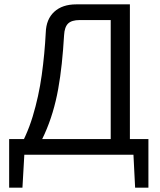

<svg xmlns="http://www.w3.org/2000/svg" viewBox="-20 -710 733 881"><path d="M576 -690V0H488V-618H346Q309 -618 292.5 -602Q276 -586 274 -548Q270 -480 263.5 -418.5Q257 -357 247 -301.5Q237 -246 221.5 -194.5Q206 -143 184.5 -95Q163 -47 133 0H51Q102 -83 130 -175.5Q158 -268 171.5 -365.5Q185 -463 190 -561Q192 -622 229 -656Q266 -690 330 -690ZM92 -7 83 151H22V-7ZM661 -72V0H22V-72ZM661 -7V151H600L592 -7Z"/></svg>

Font: Exo 2
Style: Regular
Weight: 400
Designer: Natanael Gama
Foundry: Natanael Gama
Version: Version 2.010